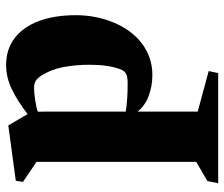

<svg xmlns="http://www.w3.org/2000/svg" viewBox="-74 -442 748 641"><g transform="rotate(-90 300.5 -122.0)"><path d="M383.3 200.2 376.5 231.9H8.8L16.1 195.8L80.1 158.7V-374.5L13.2 -419.9L17.1 -443.8L201.7 -468.8L239.7 -404.3Q280.8 -436.5 321 -456.3Q361.3 -476.1 403.8 -476.1Q455.1 -476.1 492.4 -448.2Q529.8 -420.4 549.8 -367.9Q569.8 -315.4 569.8 -243.2Q569.8 -175.3 544.7 -115.7Q519.5 -56.2 475.1 -22.5Q453.1 -5.9 426.5 3.2Q399.9 12.2 370.1 12.2Q333 12.2 300 -0.2Q267.1 -12.7 248 -37.1V163.6ZM248 -336.9V-76.7Q286.1 -70.3 342.8 -70.3Q362.3 -70.3 373 -75Q383.8 -79.6 389.6 -95.7Q404.3 -135.3 404.3 -197.3Q404.3 -244.6 396.5 -285.2Q388.7 -325.7 368.7 -357.4Q359.4 -372.1 350.1 -377.4Q340.8 -382.8 327.1 -382.8Q311.5 -382.8 285.2 -378.9Q258.8 -375 247.6 -370.1Q248 -359.4 248 -336.9Z"/></g></svg>

Font: Vesper Libre Heavy
Style: Regular
Weight: 900
Designer: Robert Keller & Kimya Gandhi
Foundry: Mota Italic
Version: Version 1.058